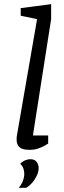

<svg xmlns="http://www.w3.org/2000/svg" viewBox="-20 -719 311 926"><path d="M123.3 3.7Q102.5 3.7 88.2 -1.1Q73.9 -6 67 -17.5Q60.1 -29 60.1 -46.9Q60.1 -51.9 60.5 -57.7Q61 -63.5 62.1 -68.6L158.8 -626.8L79.9 -643.1V-679.9L226.6 -698.9V-626.8L138.8 -65.8H212.3V-26.6Q210.2 -25.4 197.7 -17.8Q185.3 -10.3 165.9 -3.3Q146.5 3.7 123.3 3.7ZM70.1 186.8Q82.8 173.2 90 154.4Q97.1 135.6 97.1 119.2Q97.1 106 92.8 93.7Q88.4 81.3 77.6 70.7Q89.6 58.7 102.4 53.8Q115.1 48.8 125.3 48.8Q147.9 48.8 157.2 62.2Q166.4 75.6 166.4 91.3Q166.4 116.3 149 143.7Q131.7 171.1 106.9 186.8Z"/></svg>

Font: Faustina Light
Style: Italic
Weight: 300
Italic angle: -8°
Designer: Alfonso Garcia
Foundry: http://www.omnibus-type.com
Version: Version 1.200